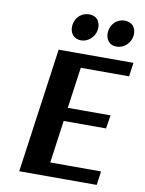

<svg xmlns="http://www.w3.org/2000/svg" viewBox="-93 -921 745 986"><g transform="rotate(10 279.0 -428.0)"><path d="M429 -839Q451 -856 477 -856Q502 -856 521 -839Q535 -820 535 -798Q535 -761 506 -735Q484 -717 457 -717Q430 -717 415 -735Q401 -752 401 -776Q401 -813 429 -839ZM243 -839Q265 -856 292 -856Q318 -856 335 -839Q349 -820 349 -798Q349 -761 320 -735Q298 -717 272 -717Q246 -717 229 -735Q215 -752 215 -776Q215 -813 243 -839ZM481 0H77L168 -650H558L548 -578H296L266 -364H489L478 -294H257L226 -72H491Z"/></g></svg>

Font: Arsenal SC
Style: Bold Italic
Weight: 700
Italic angle: -9.10001°
Designer: Andrij Shevchenko
Foundry: Stairsfor
Version: Version 2.001; ttfautohint (v1.8.4.7-5d5b)